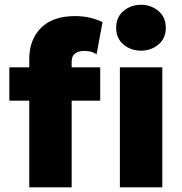

<svg xmlns="http://www.w3.org/2000/svg" viewBox="-20 -804 782 824"><path d="M105.5 0V-549.5Q105.5 -634 156.2 -684.5Q207 -735 302.5 -735Q332.5 -735 361.8 -729Q391 -723 420 -709L394.5 -571.5Q380.5 -580 367.2 -582.8Q354 -585.5 342 -585.5Q316 -585.5 301.8 -574Q287.5 -562.5 287.5 -540V-515H410V-372H287.5V0ZM20 -372V-515H121V-372ZM494.5 0V-515H676.5V0ZM585 -586.5Q542 -586.5 510.2 -612.8Q478.5 -639 478.5 -685Q478.5 -730.5 510.2 -757Q542 -783.5 585 -783.5Q628 -783.5 659.8 -757Q691.5 -730.5 691.5 -685Q691.5 -639 659.8 -612.8Q628 -586.5 585 -586.5Z"/></svg>

Font: Geologica Cursive ExtraBold
Style: Regular
Weight: 800
Designer: Sindre Bremnes, Frode Helland
Foundry: Monokrom Skriftforlag AS
Version: Version 1.010;gftools[0.9.28]